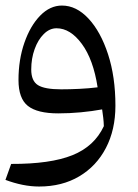

<svg xmlns="http://www.w3.org/2000/svg" viewBox="-20 -410 508 705"><path d="M123.5 274.9Q93.8 274.9 62.5 268.6Q31.2 262.2 0 250.5L21 191.9Q165 192.4 245.8 159.9Q326.7 127.4 361.3 53.2Q360.8 36.6 359.1 22.5Q357.4 8.3 355 -8.3Q317.9 -1.5 276.6 2.4Q235.4 6.3 193.8 6.3Q117.2 6.3 82.5 -21Q47.9 -48.3 47.9 -116.2Q47.9 -190.9 69.6 -253.2Q91.3 -315.4 127.4 -352.5Q163.6 -389.6 207.5 -389.6Q260.3 -389.6 304.9 -341.8Q349.6 -293.9 376.7 -210.9Q403.8 -127.9 403.8 -22Q403.8 66.4 368.9 133.3Q334 200.2 271 237.5Q208 274.9 123.5 274.9ZM338.4 -89.4Q322.8 -191.4 280.5 -248.8Q238.3 -306.2 187.5 -306.2Q162.1 -306.2 140.9 -285.2Q119.6 -264.2 107.2 -229.7Q94.7 -195.3 94.7 -154.8Q94.7 -112.8 119.4 -97.4Q144 -82 204.6 -82Q235.4 -82 271 -83.7Q306.6 -85.4 338.4 -89.4Z"/></svg>

Font: Pinar DS2-Regular
Style: Regular
Weight: 400
Designer: Amin Abedi
Version: Version 2.000